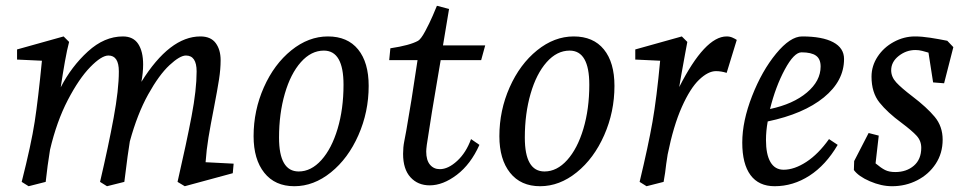

<svg xmlns="http://www.w3.org/2000/svg" viewBox="-20 -634 3339 664"><path d="M125 -424 39 -428V-463L200 -508L219 -489Q212 -463 204.5 -421Q197 -379 190 -332Q227 -404 284 -456Q341 -508 405 -508Q441 -508 458 -482Q475 -456 475 -411Q475 -383 469 -351Q567 -508 673 -508Q709 -508 726 -485Q743 -462 743 -426Q743 -395 737.5 -359.5Q732 -324 720 -262Q708 -201 701 -158.5Q694 -116 691 -73L788 -68L785 -35L619 10L594 -5Q625 -140 642.5 -232Q660 -324 660 -387Q660 -442 623 -442Q602 -442 566 -408.5Q530 -375 492.5 -307.5Q455 -240 429 -145Q423 -111 410 -5L350 10L326 -5Q355 -129 373 -226.5Q391 -324 391 -387Q391 -442 355 -442Q331 -442 292 -402Q253 -362 214.5 -288Q176 -214 153 -116Q144 -61 138 -5L79 10L55 -5Q88 -135 100 -213Q112 -291 125 -424Z M857 -163Q857 -252 892.5 -332Q928 -412 987.5 -460Q1047 -508 1114 -508Q1182 -508 1218.5 -463Q1255 -418 1255 -337Q1255 -247 1219.5 -166.5Q1184 -86 1124.5 -38Q1065 10 998 10Q931 10 894 -36.5Q857 -83 857 -163ZM1168 -341Q1168 -459 1100 -459Q1056 -459 1020.5 -419Q985 -379 965 -310Q945 -241 945 -158Q945 -41 1013 -41Q1056 -41 1091.5 -80.5Q1127 -120 1147.5 -188.5Q1168 -257 1168 -341Z M1466 7Q1425 7 1399.5 -21Q1374 -49 1374 -102Q1374 -125 1378 -145L1385 -182Q1402 -277 1424 -426H1326L1330 -467Q1397 -477 1426 -493Q1436 -499 1450.5 -526Q1465 -553 1476.5 -579.5Q1488 -606 1491 -614L1533 -603L1512 -477H1658L1644 -426H1504L1493 -361Q1473 -246 1456 -133Q1454 -117 1454 -110Q1454 -80 1467 -64.5Q1480 -49 1501 -49Q1530 -49 1561 -77.5Q1592 -106 1609 -153L1638 -133Q1608 -66 1560 -29.5Q1512 7 1466 7Z M1707 -163Q1707 -252 1742.5 -332Q1778 -412 1837.5 -460Q1897 -508 1964 -508Q2032 -508 2068.5 -463Q2105 -418 2105 -337Q2105 -247 2069.5 -166.5Q2034 -86 1974.5 -38Q1915 10 1848 10Q1781 10 1744 -36.5Q1707 -83 1707 -163ZM2018 -341Q2018 -459 1950 -459Q1906 -459 1870.5 -419Q1835 -379 1815 -310Q1795 -241 1795 -158Q1795 -41 1863 -41Q1906 -41 1941.5 -80.5Q1977 -120 1997.5 -188.5Q2018 -257 2018 -341Z M2263 -424 2177 -428V-463L2338 -508L2357 -489L2349 -446Q2332 -353 2329 -333Q2418 -508 2493 -508Q2504 -508 2513 -504Q2522 -500 2528 -496L2493 -382Q2474 -388 2456 -388Q2429 -388 2398 -358.5Q2367 -329 2338 -264Q2309 -199 2289 -100L2284 -67Q2281 -38 2275 -5L2216 10L2192 -5Q2222 -130 2236.5 -212.5Q2251 -295 2263 -424Z M2547 -141Q2547 -215 2581 -302Q2615 -389 2664 -448.5Q2713 -508 2754 -508Q2824 -508 2861.5 -488Q2899 -468 2899 -430Q2899 -354 2829 -297Q2759 -240 2635 -214Q2629 -181 2629 -150Q2629 -100 2644.5 -73.5Q2660 -47 2690 -47Q2727 -47 2768.5 -74Q2810 -101 2847 -153L2877 -133Q2836 -63 2779.5 -26.5Q2723 10 2659 10Q2604 10 2575.5 -28.5Q2547 -67 2547 -141ZM2818 -404Q2818 -430 2802 -441.5Q2786 -453 2752 -453Q2726 -453 2694 -393.5Q2662 -334 2643 -257Q2723 -274 2770.5 -314Q2818 -354 2818 -404Z M2933 -46 2934 -77 2984 -174 3019 -165 3008 -69Q3027 -53 3041 -46Q3055 -39 3076 -39Q3115 -39 3140.5 -61Q3166 -83 3166 -123Q3166 -147 3150 -164.5Q3134 -182 3098 -209Q3049 -245 3021.5 -279.5Q2994 -314 2994 -369Q2994 -406 3015 -438Q3036 -470 3071 -489Q3106 -508 3144 -508Q3168 -508 3197 -503.5Q3226 -499 3256 -493L3277 -471L3245 -346L3207 -349L3191 -452Q3181 -455 3169.5 -458Q3158 -461 3146 -461Q3114 -461 3088 -440.5Q3062 -420 3062 -391Q3062 -368 3079.5 -349Q3097 -330 3135 -301Q3185 -263 3212.5 -230Q3240 -197 3240 -151Q3240 -104 3216 -67.5Q3192 -31 3152 -10.5Q3112 10 3065 10Q3028 10 2988.5 -7Q2949 -24 2933 -46Z"/></svg>

Font: Andada Pro
Style: Italic
Weight: 400
Italic angle: -7°
Designer: Carolina Giovagnoli
Foundry: Huerta Tipografica
Version: Version 3.005; ttfautohint (v1.8.4)